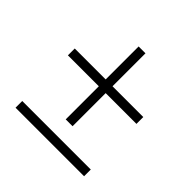

<svg xmlns="http://www.w3.org/2000/svg" viewBox="-163 -781 931 931"><g transform="rotate(45 302.0 -316.0)"><path d="M537 -406V-359H326V-132H279V-359H67V-406H279V-632H326V-406ZM67 -46H537V0H67Z"/></g></svg>

Font: Work Sans Light
Style: Regular
Weight: 300
Designer: Wei Huang
Foundry: Wei Huang
Version: Version 1.500